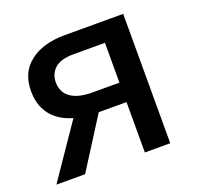

<svg xmlns="http://www.w3.org/2000/svg" viewBox="-101 -646 770 752"><g transform="rotate(-20 284.5 -269.5)"><path d="M264.2 -210H379.9V0H485.8V-539.1H242.2C182.1 -539.1 133.8 -525.4 97.7 -497.6C61 -469.7 43 -430.2 43 -377.9C43 -283.7 101.1 -239.7 163.1 -222.2L11.2 0H130.9ZM146 -377C146 -399.9 153.8 -418.9 169.9 -434.1C186 -449.2 212.4 -457 249 -457H379.9V-291H267.1C190.9 -291 146 -319.8 146 -377Z"/></g></svg>

Font: Noto Reveo Sans
Style: Regular
Weight: 500
Designer: Monotype Design Team
Foundry: Monotype Imaging Inc.
Version: Version 2.007